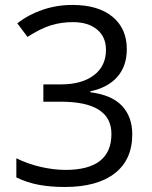

<svg xmlns="http://www.w3.org/2000/svg" viewBox="-20 -744 612 774"><path d="M491.2 -545.9Q491.2 -477.5 452.9 -434.1Q414.6 -390.6 344.2 -376V-372.1Q430.2 -361.3 471.7 -317.4Q513.2 -273.4 513.2 -202.1Q513.2 -100.1 442.4 -45.2Q371.6 9.8 241.2 9.8Q184.6 9.8 137.5 1.2Q90.3 -7.3 45.9 -28.8V-106Q92.3 -83 144.8 -71Q197.3 -59.1 244.1 -59.1Q429.2 -59.1 429.2 -204.1Q429.2 -334 225.1 -334H154.8V-403.8H226.1Q309.6 -403.8 358.4 -440.7Q407.2 -477.5 407.2 -543Q407.2 -595.2 371.3 -625Q335.4 -654.8 273.9 -654.8Q227.1 -654.8 185.5 -642.1Q144 -629.4 90.8 -595.2L49.8 -649.9Q93.8 -684.6 151.1 -704.3Q208.5 -724.1 272 -724.1Q376 -724.1 433.6 -676.5Q491.2 -628.9 491.2 -545.9Z"/></svg>

Font: CAA NEO Sans
Style: Regular
Weight: 400
Version: Version 1.10